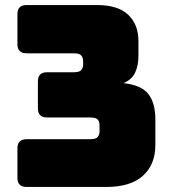

<svg xmlns="http://www.w3.org/2000/svg" viewBox="-20 -740 677 760"><path d="M85 -189H336Q360 -189 367 -198Q374 -207 374 -219V-246Q374 -258 367 -266.5Q360 -275 336 -275H166Q130 -275 130 -311V-418Q130 -454 166 -454H271Q295 -454 302 -463Q309 -472 309 -484V-499Q309 -511 302 -520Q295 -529 271 -529H85Q49 -529 49 -565V-684Q49 -720 85 -720H364Q447 -720 487.5 -681.5Q528 -643 528 -577V-519Q528 -481 515 -453Q502 -425 469 -411Q540 -403 567.5 -367.5Q595 -332 595 -266V-166Q595 -89 546 -44.5Q497 0 401 0H85Q49 0 49 -36V-153Q49 -189 85 -189Z"/></svg>

Font: Bungee Spice
Style: Regular
Weight: 400
Designer: David Jonathan Ross
Foundry: David Jonathan Ross
Version: Version 2.000